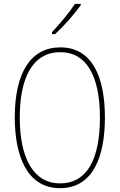

<svg xmlns="http://www.w3.org/2000/svg" viewBox="-20 -971 624 1001"><path d="M401 -944V-951H371C338 -901 296 -852 251 -803V-793H267C310 -832 367 -896 401 -944ZM527 -358C527 -576 457 -724 295 -724C141 -724 57 -594 57 -358C57 -164 118 10 293 10C467 10 527 -158 527 -358ZM83 -358C83 -569 152 -699 295 -699C430 -699 501 -576 501 -358C501 -141 434 -15 293 -15C155 -15 83 -146 83 -358Z"/></svg>

Font: Noto Sans Sinhala Condensed Thin
Style: Regular
Weight: 100
Width: 3
Designer: Jelle Bosma - Monotype Design Team
Foundry: Monotype Imaging Inc.
Version: Version 2.006